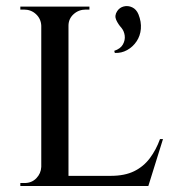

<svg xmlns="http://www.w3.org/2000/svg" viewBox="-20 -622 580 642"><path d="M209 -600V0H118V-600ZM466 -34 473 0H207V-34ZM525 -157 476 0H317L350 -34Q397 -34 428.5 -49.5Q460 -65 481 -93Q502 -121 515 -157ZM120 -64 131 0H48V-10Q48 -10 54.5 -10Q61 -10 62 -10Q86 -10 101.5 -26Q117 -42 118 -64ZM206 -536V-600H279V-590Q278 -590 272.5 -590Q267 -590 267 -590Q243 -590 226 -574.5Q209 -559 209 -536ZM120 -536H118Q117 -559 100.5 -574.5Q84 -590 60 -590Q60 -590 54 -590Q48 -590 48 -590V-600H120ZM372 -585Q380 -597 394 -600.5Q408 -604 422 -597.5Q436 -591 443 -574Q453 -549 451 -525.5Q449 -502 436.5 -483.5Q424 -465 405 -454.5Q386 -444 364 -445L362 -452Q383 -459 391 -473.5Q399 -488 397 -503Q395 -518 386 -529Q375 -541 368.5 -555.5Q362 -570 372 -585Z"/></svg>

Font: Cinzel Medium
Style: Regular
Weight: 500
Designer: Natanael Gama
Version: Version 2.000